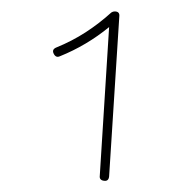

<svg xmlns="http://www.w3.org/2000/svg" viewBox="-20 -741 302 341"><path d="M165 -419.9Q156.2 -420.9 157.2 -428.7L173.8 -692.9Q133.8 -660.2 86.4 -641.1Q79.1 -637.7 75.2 -646Q71.8 -653.3 80.1 -656.7Q107.9 -668 132.3 -683.8Q156.7 -699.7 177.7 -718.8Q180.7 -720.7 183.6 -720.7Q192.9 -720.7 191.9 -711.9L173.8 -427.7Q172.9 -418.9 165 -419.9Z"/></svg>

Font: Mikhak-DS1-FD Thin
Style: Regular
Weight: 100
Designer: Amin Abedi
Version: Version 3.2